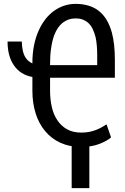

<svg xmlns="http://www.w3.org/2000/svg" viewBox="-20 -740 640 981"><path d="M18.6 -527.8Q18.6 -491.2 26.6 -460.4Q34.7 -429.7 50.8 -406.7Q66.4 -383.3 90.1 -367.9Q113.8 -352.5 145.5 -346.7V-276.4Q145.5 -213.9 161.9 -161.4Q178.2 -108.9 210 -70.8Q241.7 -32.2 288.3 -10.7Q335 10.7 395.5 10.7Q449.7 10.7 489.7 -5.4Q529.8 -21.5 547.4 -38.1L524.4 -104.5Q513.7 -97.7 500.7 -90.3Q487.8 -83 472.2 -76.7Q456.1 -70.3 437.3 -66.4Q418.5 -62.5 395.5 -62.5Q352.5 -62.5 322.3 -79.6Q292 -96.7 272.9 -126Q253.4 -154.8 244.6 -193.6Q235.8 -232.4 235.8 -276.4V-342.8H566.9V-434.6Q566.9 -475.1 563 -510.3Q559.1 -545.4 551.3 -574.7Q541 -611.3 524.2 -639.2Q507.3 -667 483.4 -685.5Q460.9 -702.6 431.4 -711.4Q401.9 -720.2 366.2 -720.2Q335.4 -720.2 307.1 -710.7Q278.8 -701.2 254.9 -683.6Q230.5 -666 210.9 -640.4Q191.4 -614.7 177.2 -583Q162.1 -549.3 153.8 -508.1Q145.5 -466.8 145.5 -418.5V-416Q134.3 -420.9 125.2 -428.7Q116.2 -436.5 109.9 -446.8Q100.6 -461.9 96.2 -482.7Q91.8 -503.4 91.3 -527.8ZM235.8 -407.2V-415Q235.8 -459.5 241.5 -496.3Q247.1 -533.2 257.3 -561Q265.1 -581.1 275.6 -596.7Q286.1 -612.3 299.3 -623Q313.5 -634.3 330.1 -640.1Q346.7 -646 366.2 -646Q386.2 -646 401.9 -640.4Q417.5 -634.8 429.2 -624.5Q443.8 -611.8 453.4 -592.3Q462.9 -572.8 468.8 -548.3Q472.7 -529.3 474.6 -507.3Q476.6 -485.4 476.6 -461.9V-407.2ZM436.5 221.2V-29.3H346.2V221.2Z"/></svg>

Font: Roboto Mono
Style: Regular
Weight: 400
Monospace: yes
Designer: Google
Version: Version 3.000